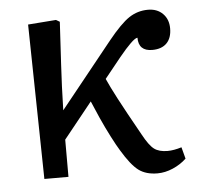

<svg xmlns="http://www.w3.org/2000/svg" viewBox="-44 -567 666 627"><g transform="rotate(-5 289.0 -253.5)"><path d="M448 14Q410 14 386 -4Q362 -22 332 -72Q322 -88 306 -119Q290 -150 275 -183.5Q260 -217 251 -239L157 -122V0H78L69 -507L161 -514L173 -507Q169 -433 165 -366.5Q161 -300 159 -218L331 -432Q373 -484 401 -502.5Q429 -521 463 -521Q493 -521 511.5 -502.5Q530 -484 530 -454Q530 -423 513.5 -406Q497 -389 466 -389Q421 -389 421 -433Q414 -433 398 -417.5Q382 -402 360 -375L306 -308Q317 -283 339 -241Q361 -199 407 -117Q427 -80 443 -68Q459 -56 487 -56Q507 -56 533 -64L543 -26Q524 -8 498.5 3Q473 14 448 14Z"/></g></svg>

Font: Literata 12pt
Style: Regular
Weight: 400
Designer: Latin by Veronika Burian and Jose Scaglione. Greek by Irene Vlachou. Cyrillic by Vera Evstafieva.
Foundry: TypeTogether
Version: Version 3.002